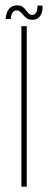

<svg xmlns="http://www.w3.org/2000/svg" viewBox="-20 -698 180 718"><path d="M60 0V-600H80V0ZM120 -677H139Q140.5 -651.5 129.8 -637.8Q119 -624 102 -624Q88.5 -624 80.8 -629.2Q73 -634.5 67.5 -641.5Q62 -648.5 56 -653.8Q50 -659 41 -659Q32.5 -659 27 -650.8Q21.5 -642.5 20 -627H1Q3 -652 14 -665Q25 -678 43.5 -678Q57 -678 64.5 -672.5Q72 -667 77 -660Q82 -653 87.2 -647.5Q92.5 -642 102 -642Q109 -642 115 -651Q121 -660 120 -677Z"/></svg>

Font: Big Shoulders Thin
Style: Regular
Weight: 100
Designer: Patric King
Foundry: XO Type Co
Version: Version 2.002